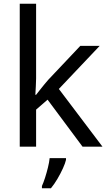

<svg xmlns="http://www.w3.org/2000/svg" viewBox="-20 -780 574 1021"><path d="M172 -363Q172 -347 170.5 -321Q169 -295 168 -276H172Q178 -284 190 -299Q202 -314 214.5 -329.5Q227 -345 236 -355L407 -536H510L293 -307L525 0H419L233 -250L172 -197V0H85V-760H172ZM331 70Q327 88 314.5 115.5Q302 143 285.5 171Q269 199 251 221H203V209Q211 192 219.5 165.5Q228 139 235 110.5Q242 82 244 61H331Z"/></svg>

Font: Noto Sans Soyombo
Style: Regular
Weight: 400
Designer: Monotype Design Team
Foundry: Monotype Imaging Inc.
Version: Version 2.001; ttfautohint (v1.8.4.7-5d5b)